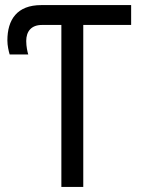

<svg xmlns="http://www.w3.org/2000/svg" viewBox="-20 -734 570 754"><path d="M221 0H307V-636H495V-714H142C47 -714 9 -657 9 -575C9 -555 14 -533 18 -520H91C88 -529 83 -551 83 -573C83 -611 103 -636 145 -636H221Z"/></svg>

Font: Noto Sans Mono Condensed
Style: Regular
Weight: 400
Width: 3
Designer: Monotype Design Team
Foundry: Monotype Imaging Inc.
Version: Version 2.014